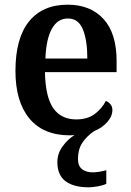

<svg xmlns="http://www.w3.org/2000/svg" viewBox="-20 -568 560 820"><path d="M359 232Q295 232 260 206Q225 180 225 124Q225 88 247 57.5Q269 27 298 9Q289 10 279 10Q165 10 105.5 -62Q46 -134 46 -265Q46 -405 104 -476.5Q162 -548 269 -548Q366 -548 422 -487Q478 -426 478 -307V-260H172Q174 -154 207.5 -106Q241 -58 306 -58Q354 -58 385 -81.5Q416 -105 432 -137Q443 -133 451.5 -123Q460 -113 460 -98Q460 -71 437.5 -46Q415 -21 382 -8Q350 14 331.5 42Q313 70 313 111Q313 141 330.5 154.5Q348 168 376 168Q401 168 434 159V217Q420 224 397 228Q374 232 359 232ZM353 -318Q353 -396 334 -442.5Q315 -489 270 -489Q226 -489 201.5 -445Q177 -401 174 -318Z"/></svg>

Font: Noto Serif Lao SemiCondensed SemiBold
Style: Regular
Weight: 600
Width: 4
Designer: Monotype Design Team
Foundry: Monotype Imaging Inc.
Version: Version 2.003; ttfautohint (v1.8.4.7-5d5b)